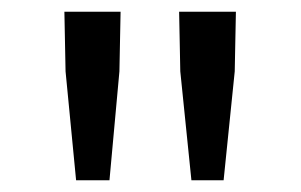

<svg xmlns="http://www.w3.org/2000/svg" viewBox="-20 -791 514 328"><path d="M110 -483 92 -669 90 -771H186L184 -669L167 -483ZM307 -483 288 -669 286 -771H383L381 -669L362 -483Z"/></svg>

Font: Noto Sans KR Thin
Style: Regular
Weight: 400
Version: Version 2.004-H2;hotconv 1.0.118;makeotfexe 2.5.65603